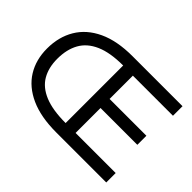

<svg xmlns="http://www.w3.org/2000/svg" viewBox="-125 -904 1158 1158"><g transform="rotate(45 454.0 -325.0)"><path d="M866.5 -650.5H439.8V0H866.5V-80.4H524.5V-293.1H838.4V-370.4H524.5V-569H866.5ZM439.8 -570.9V-650.5Q308.4 -650.5 219.9 -608.9Q131.5 -567.4 87 -492.6Q42.5 -417.9 42.5 -318.9Q42.5 -223.2 86.9 -151.6Q131.3 -80 219.6 -40Q308 0 439.8 0V-80Q328.9 -80 260.6 -108.3Q192.2 -136.6 161.1 -190Q130 -243.4 130 -318.9Q130 -398.3 161.3 -454.5Q192.6 -510.8 260.9 -540.8Q329.1 -570.9 439.8 -570.9Z"/></g></svg>

Font: Overused Grotesk Light
Style: Regular
Weight: 300
Designer: RandomMaerks
Version: Version 0.005